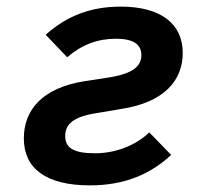

<svg xmlns="http://www.w3.org/2000/svg" viewBox="-20 -548 640 580"><path d="M252 12C359 12 437 -24 497 -80L431 -148C390 -109 330 -85 267 -85C201 -85 177 -102 177 -137C177 -172 200 -196 276 -207L347 -219C476 -239 532 -305 532 -388C532 -477 465 -528 345 -528C255 -528 183 -501 118 -443L183 -375C227 -413 275 -431 330 -431C381 -431 407 -415 407 -382C407 -349 384 -326 309 -314L237 -303C107 -283 52 -215 52 -130C52 -39 119 12 252 12Z"/></svg>

Font: IBM Plex Mono SmBld
Style: Italic
Weight: 600
Italic angle: -9.5°
Monospace: yes
Designer: Mike Abbink, Paul van der Laan, Pieter van Rosmalen
Foundry: Bold Monday
Version: Version 2.004